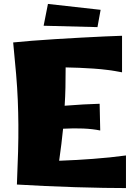

<svg xmlns="http://www.w3.org/2000/svg" viewBox="-20 -952 688 977"><path d="M66 -13Q70 -107 72 -180Q74 -253 73.5 -316.5Q73 -380 70.5 -442Q68 -504 62 -575Q56 -646 47 -736Q85 -740 141.5 -744.5Q198 -749 263 -753Q328 -757 392.5 -760.5Q457 -764 511.5 -766.5Q566 -769 601 -770V-584Q531 -598 456 -603Q381 -608 314 -609Q314 -554 313 -506.5Q312 -459 309 -414Q358 -418 403.5 -420.5Q449 -423 487 -424L490 -288Q451 -296 403.5 -298Q356 -300 301 -297Q294 -225 281 -134Q363 -137 452 -143.5Q541 -150 621 -161V5Q576 5 508.5 4Q441 3 363 0.5Q285 -2 208 -5.5Q131 -9 66 -13ZM476 -814 202 -821 224 -932 492 -902Z"/></svg>

Font: Marhey ExtraBold
Style: Regular
Weight: 800
Designer: Nur Syamsi & Bustanul Arifin
Foundry: Namelatype
Version: Version 1.000; ttfautohint (v1.8.4.7-5d5b)